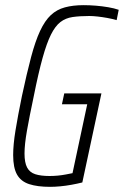

<svg xmlns="http://www.w3.org/2000/svg" viewBox="-20 -716 480 744"><path d="M174 8Q125 8 93 -2.5Q61 -13 46 -39.5Q31 -66 31 -115Q31 -155 40 -210.5Q49 -266 65 -344Q84 -433 100.5 -495Q117 -557 135.5 -596.5Q154 -636 177 -657.5Q200 -679 231.5 -687.5Q263 -696 304 -696Q327 -696 351.5 -694Q376 -692 399.5 -688Q423 -684 440 -678L432 -638Q415 -643 395.5 -646.5Q376 -650 358 -652Q340 -654 326 -654Q289 -654 261.5 -650Q234 -646 214 -630.5Q194 -615 177.5 -582Q161 -549 145 -491.5Q129 -434 111 -344Q94 -264 84.5 -210Q75 -156 75 -121Q75 -86 85 -67Q95 -48 116.5 -41Q138 -34 172 -34Q188 -34 204 -35.5Q220 -37 235.5 -40Q251 -43 261 -45L318 -312H220L229 -354H373L299 -9Q279 -4 257 0Q235 4 213.5 6Q192 8 174 8Z"/></svg>

Font: Saira Condensed ExtraLight
Style: Italic
Weight: 250
Width: 3
Italic angle: -12°
Designer: Hector Gatti with collaboration of the Omnibus-Type team
Foundry: Omnibus-Type
Version: Version 1.101